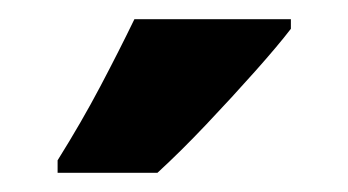

<svg xmlns="http://www.w3.org/2000/svg" viewBox="-20 -786 363 200"><path d="M283 -756Q270 -739 246 -712Q222 -685 195 -656.5Q168 -628 144 -606H40V-619Q65 -659 84.5 -696Q104 -733 120 -766H283Z"/></svg>

Font: Noto Sans Sinhala ExtraCondensed ExtraBold
Style: Regular
Weight: 800
Width: 2
Designer: Jelle Bosma - Monotype Design Team
Foundry: Monotype Imaging Inc.
Version: Version 2.006; ttfautohint (v1.8.4.7-5d5b)